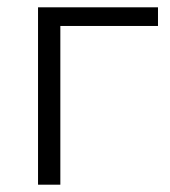

<svg xmlns="http://www.w3.org/2000/svg" viewBox="-20 -505 465 525"><path d="M84 0V-485H412V-434H145V0Z"/></svg>

Font: Nunito Sans 12pt Light
Style: Regular
Weight: 300
Designer: Vernon Adams
Foundry: Vernon Adams
Version: Version 3.101;gftools[0.9.27]